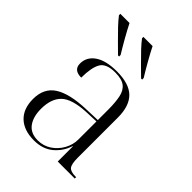

<svg xmlns="http://www.w3.org/2000/svg" viewBox="-223 -872 989 989"><g transform="rotate(45 271.0 -378.0)"><path d="M207 10Q134 10 93.5 -28.5Q53 -67 53 -138Q53 -217 110 -253.5Q167 -290 283 -294L366 -297V-372Q366 -425 358.5 -461.5Q351 -498 327.5 -516Q304 -534 256 -534Q191 -534 171 -499Q151 -464 151 -391Q95 -391 95 -438Q95 -486 137 -515Q179 -544 258 -544Q348 -544 389 -503.5Q430 -463 430 -379V-86Q430 -41 442 -25.5Q454 -10 491 -10H495V0H371V-110H369Q353 -59 312 -24.5Q271 10 207 10ZM221 -4Q262 -4 295 -26Q328 -48 347 -83Q366 -118 366 -155V-287L293 -284Q195 -279 156.5 -242Q118 -205 118 -131Q118 -73 143.5 -38.5Q169 -4 221 -4ZM204 -606Q180 -630 152.5 -657Q125 -684 100.5 -710Q76 -736 61 -756V-766H128Q145 -732 168 -691.5Q191 -651 212 -617V-606ZM372 -606Q348 -630 320.5 -657Q293 -684 268.5 -710Q244 -736 229 -756V-766H296Q313 -732 336 -691.5Q359 -651 380 -617V-606Z"/></g></svg>

Font: Noto Serif Display Light
Style: Regular
Weight: 300
Designer: Monotype Design Team
Foundry: Monotype Imaging Inc.
Version: Version 2.009